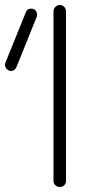

<svg xmlns="http://www.w3.org/2000/svg" viewBox="-120 -735 379 768"><path d="M119 13Q109 13 101.5 6Q94 -1 94 -11V-689Q94 -700 101.5 -707.5Q109 -715 119 -715Q130 -715 137 -707.5Q144 -700 144 -689V-11Q144 -1 137 6Q130 13 119 13ZM-54 -467Q-58 -457 -67 -453Q-76 -449 -85 -453Q-94 -458 -98 -466.5Q-102 -475 -98 -485L-17 -685Q-13 -696 -4.5 -699Q4 -702 14 -699Q23 -695 26.5 -686Q30 -677 27 -668Z"/></svg>

Font: Kurewa Gothic CJK TC Regular
Style: Regular
Weight: 400
Designer: Max Yao
Foundry: Max-Everyday
Version: Version 1.071; ttfautohint (v1.8.3)